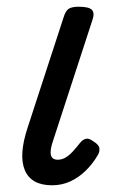

<svg xmlns="http://www.w3.org/2000/svg" viewBox="-20 -535 340 571"><path d="M135 16Q73 16 54 -28.5Q35 -73 62 -155L169 -483Q175 -503 184.5 -509Q194 -515 214 -515Q245 -515 253.5 -505.5Q262 -496 255 -476L137 -114Q128 -87 131.5 -73.5Q135 -60 152 -60Q164 -60 175 -66.5Q186 -73 196.5 -84.5Q207 -96 218 -110Q225 -119 234.5 -122Q244 -125 257 -115Q274 -105 275.5 -94.5Q277 -84 271 -74Q256 -48 235 -27.5Q214 -7 189 4.5Q164 16 135 16Z"/></svg>

Font: Playwrite CZ
Style: Regular
Weight: 400
Designer: Veronika Burian, José Scaglione
Foundry: TypeTogether
Version: Version 1.002